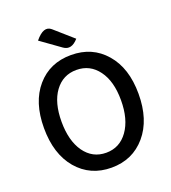

<svg xmlns="http://www.w3.org/2000/svg" viewBox="-169 -1084 1092 1223"><g transform="rotate(-20 377.0 -473.0)"><path d="M145 -91Q57 -195 57 -371Q57 -546 145 -648Q233 -750 377 -750Q521 -750 609 -648Q698 -546 698 -371Q698 -195 609 -91Q520 13 377 13Q234 13 145 -91ZM524 -574Q469 -649 377 -649Q285 -649 230 -574Q176 -500 176 -371Q176 -242 230 -165Q285 -88 377 -88Q469 -88 524 -165Q579 -242 579 -371Q579 -500 524 -574ZM445 -836Q394 -778 346 -812L212 -908Q275 -985 320 -946L445 -836Z"/></g></svg>

Font: Swei Half Moon CJK SC
Style: Medium
Weight: 500
Version: Version 2.071